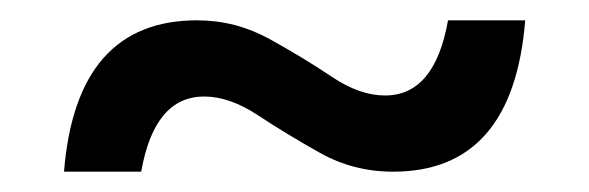

<svg xmlns="http://www.w3.org/2000/svg" viewBox="-20 -404 580 189"><path d="M497 -384Q485 -235 367 -235Q328 -235 295 -253.5Q262 -272 234 -290.5Q206 -309 181 -309Q132 -309 119 -235H43Q55 -384 174 -384Q212 -384 245.5 -365.5Q279 -347 306.5 -328.5Q334 -310 359 -310Q408 -310 421 -384Z"/></svg>

Font: Work Sans
Style: Regular
Weight: 400
Designer: Wei Huang
Foundry: Wei Huang
Version: Version 1.032;PS 001.032;hotconv 1.0.70;makeotf.lib2.5.58329